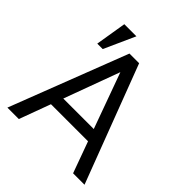

<svg xmlns="http://www.w3.org/2000/svg" viewBox="-218 -953 1096 1096"><g transform="rotate(45 330.5 -404.5)"><path d="M480.5 -189.5H181.2L111.3 0H19L293.5 -710.9H371.6L641.6 0H549.3ZM208 -262.2H454.1L332 -599.1ZM154.3 -808.6H252L167.5 -621.1H123.5Z"/></g></svg>

Font: Roboto Web
Style: Regular
Weight: 400
Designer: Google
Version: Version 1.200310; 2013